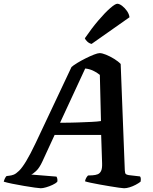

<svg xmlns="http://www.w3.org/2000/svg" viewBox="-59 -1003 814 1023"><path d="M158 0Q151 0 126 -3.5Q101 -7 68.5 -12.5Q36 -18 6.5 -24Q-23 -30 -39 -35Q-37 -44 -32.5 -53Q-28 -62 -24 -65L-8 -67Q2 -68 14 -72.5Q26 -77 42.5 -93Q59 -109 80.5 -144.5Q102 -180 131 -241L322 -646Q332 -655 352.5 -667.5Q373 -680 397 -692Q421 -704 441.5 -712Q462 -720 472 -720Q485 -720 506 -711.5Q527 -703 549 -689.5Q571 -676 584 -662L606 -95Q607 -80 611 -76Q615 -72 627 -70L687 -63Q690 -60 691 -53Q692 -46 690 -35Q680 -27 664 -18.5Q648 -10 631.5 -5Q615 0 602 0Q595 0 574.5 -3Q554 -6 526.5 -10.5Q499 -15 471.5 -20Q444 -25 423 -29.5Q402 -34 394 -37Q396 -48 400.5 -55.5Q405 -63 410 -68L434 -69Q450 -70 461.5 -74.5Q473 -79 479.5 -92Q486 -105 485 -133L480 -284H232L167 -143Q151 -108 133 -91.5Q115 -75 107 -73L242 -62Q245 -57 246.5 -49.5Q248 -42 246 -34Q238 -26 221 -18Q204 -10 186.5 -5Q169 0 158 0ZM261 -349Q312 -349 354.5 -350.5Q397 -352 428.5 -353.5Q460 -355 479 -358L473 -604Q456 -618 436 -627Q416 -636 395 -638ZM429 -769Q416 -772 406 -781.5Q396 -791 393 -799Q430 -853 465.5 -894.5Q501 -936 528 -959.5Q555 -983 566 -983Q577 -983 591.5 -972Q606 -961 617.5 -944.5Q629 -928 631 -911Z"/></svg>

Font: Texturina Medium 12pt
Style: Bold Italic
Weight: 700
Italic angle: -11°
Version: Version 1.002